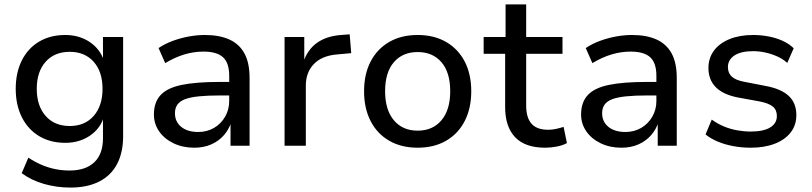

<svg xmlns="http://www.w3.org/2000/svg" viewBox="-20 -658 3665 867"><path d="M298 189Q236 189 178.5 172.5Q121 156 78 124L108 54Q137 73 167 86Q197 99 229 105.5Q261 112 294 112Q367 112 406 74.5Q445 37 445 -33V-130H449Q433 -77 385.5 -45Q338 -13 275 -13Q207 -13 156.5 -43.5Q106 -74 78.5 -129Q51 -184 51 -257Q51 -330 78.5 -385Q106 -440 156.5 -470Q207 -500 275 -500Q338 -500 385.5 -468Q433 -436 450 -382H445V-491H536V-43Q536 31 508.5 83Q481 135 427.5 162Q374 189 298 189ZM295 -89Q363 -89 403 -134.5Q443 -180 443 -257Q443 -334 403 -379Q363 -424 295 -424Q226 -424 186 -379Q146 -334 146 -257Q146 -180 186 -134.5Q226 -89 295 -89Z M857 9Q805 9 763.5 -11Q722 -31 698.5 -65Q675 -99 675 -141Q675 -196 705 -228.5Q735 -261 800 -274.5Q865 -288 971 -288H1030V-227H974Q918 -227 878.5 -223Q839 -219 815.5 -210Q792 -201 781 -185.5Q770 -170 770 -147Q770 -108 798.5 -85Q827 -62 875 -62Q915 -62 946.5 -80.5Q978 -99 996.5 -131Q1015 -163 1015 -202V-316Q1015 -374 987 -399.5Q959 -425 899 -425Q856 -425 813.5 -412.5Q771 -400 726 -373L696 -441Q724 -460 759 -473Q794 -486 831.5 -493Q869 -500 905 -500Q971 -500 1016 -479.5Q1061 -459 1084 -416.5Q1107 -374 1107 -306V0H1021V-109H1025Q1015 -75 991.5 -48Q968 -21 934 -6Q900 9 857 9Z M1265 0V-491H1354V-375H1349Q1367 -432 1410 -463.5Q1453 -495 1520 -500L1559 -503L1566 -418L1500 -412Q1433 -406 1397 -368.5Q1361 -331 1361 -271V0Z M1866 9Q1792 9 1737.5 -22.5Q1683 -54 1653.5 -111.5Q1624 -169 1624 -246Q1624 -323 1653.5 -380Q1683 -437 1737.5 -468.5Q1792 -500 1866 -500Q1940 -500 1994.5 -468.5Q2049 -437 2078.5 -380Q2108 -323 2108 -246Q2108 -169 2078.5 -111.5Q2049 -54 1994.5 -22.5Q1940 9 1866 9ZM1866 -68Q1934 -68 1973.5 -115Q2013 -162 2013 -246Q2013 -331 1973.5 -377Q1934 -423 1866 -423Q1798 -423 1758.5 -377Q1719 -331 1719 -246Q1719 -162 1758.5 -115Q1798 -68 1866 -68Z M2442 9Q2351 9 2306 -38.5Q2261 -86 2261 -174V-415H2164V-491H2263V-638H2356V-491H2520V-415H2356V-181Q2356 -127 2380 -99.5Q2404 -72 2456 -72Q2474 -72 2491.5 -76Q2509 -80 2525 -85L2540 -12Q2523 -2 2495.5 3.5Q2468 9 2442 9Z M2786 9Q2734 9 2692.5 -11Q2651 -31 2627.5 -65Q2604 -99 2604 -141Q2604 -196 2634 -228.5Q2664 -261 2729 -274.5Q2794 -288 2900 -288H2959V-227H2903Q2847 -227 2807.5 -223Q2768 -219 2744.5 -210Q2721 -201 2710 -185.5Q2699 -170 2699 -147Q2699 -108 2727.5 -85Q2756 -62 2804 -62Q2844 -62 2875.5 -80.5Q2907 -99 2925.5 -131Q2944 -163 2944 -202V-316Q2944 -374 2916 -399.5Q2888 -425 2828 -425Q2785 -425 2742.5 -412.5Q2700 -400 2655 -373L2625 -441Q2653 -460 2688 -473Q2723 -486 2760.5 -493Q2798 -500 2834 -500Q2900 -500 2945 -479.5Q2990 -459 3013 -416.5Q3036 -374 3036 -306V0H2950V-109H2954Q2944 -75 2920.5 -48Q2897 -21 2863 -6Q2829 9 2786 9Z M3370 9Q3330 9 3292 2Q3254 -5 3221.5 -18.5Q3189 -32 3166 -51L3194 -118Q3220 -99 3249 -87Q3278 -75 3309 -69.5Q3340 -64 3370 -64Q3428 -64 3458 -82.5Q3488 -101 3488 -134Q3488 -162 3469.5 -177Q3451 -192 3410 -200L3311 -218Q3245 -231 3212 -264.5Q3179 -298 3179 -351Q3179 -396 3204 -429.5Q3229 -463 3274.5 -481.5Q3320 -500 3381 -500Q3416 -500 3450.5 -493.5Q3485 -487 3514.5 -473.5Q3544 -460 3564 -440L3535 -374Q3515 -392 3489 -403.5Q3463 -415 3435.5 -421Q3408 -427 3381 -427Q3326 -427 3296.5 -407.5Q3267 -388 3267 -355Q3267 -328 3284.5 -312Q3302 -296 3339 -289L3437 -270Q3507 -257 3541.5 -225Q3576 -193 3576 -138Q3576 -93 3550.5 -60Q3525 -27 3478.5 -9Q3432 9 3370 9Z"/></svg>

Font: Nunito Sans 10pt Medium
Style: Regular
Weight: 500
Designer: Vernon Adams
Foundry: Vernon Adams
Version: Version 3.101;gftools[0.9.27]